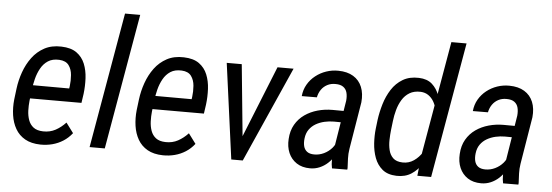

<svg xmlns="http://www.w3.org/2000/svg" viewBox="-49 -899 3042 1058"><g transform="rotate(5 1472.0 -369.5)"><path d="M201.7 9.8Q150.4 8.8 116.2 -10.7Q82 -30.3 63 -63.5Q43.9 -96.7 37.8 -138.7Q31.7 -180.7 36.6 -226.1L43.9 -285.6Q49.8 -332.5 65.9 -377.9Q82 -423.3 109.4 -460.2Q136.7 -497.1 176.8 -518.6Q216.8 -540 270.5 -538.1Q323.7 -536.6 355 -514.2Q386.2 -491.7 400.9 -455.6Q415.5 -419.4 417.7 -376Q419.9 -332.5 414.6 -289.1L407.2 -238.8H86.4L99.6 -312.5L333 -312L335 -325.2Q338.9 -355 336.4 -386.5Q334 -418 317.9 -440.2Q301.8 -462.4 265.1 -464.4Q227.5 -466.3 202.9 -450.2Q178.2 -434.1 163.1 -406.7Q147.9 -379.4 139.9 -347.4Q131.8 -315.4 128.4 -285.6L121.1 -225.6Q118.2 -198.7 119.1 -170.7Q120.1 -142.6 128.7 -118.7Q137.2 -94.7 156.5 -79.8Q175.8 -64.9 210 -64Q248 -63 278.6 -79.6Q309.1 -96.2 334.5 -123.5L375.5 -68.4Q354.5 -41.5 326.9 -23.9Q299.3 -6.3 267.6 2Q235.8 10.3 201.7 9.8Z M687.5 -750 557.1 0H473.1L603.5 -750Z M878.9 9.8Q827.6 8.8 793.5 -10.7Q759.3 -30.3 740.2 -63.5Q721.2 -96.7 715.1 -138.7Q709 -180.7 713.9 -226.1L721.2 -285.6Q727.1 -332.5 743.2 -377.9Q759.3 -423.3 786.6 -460.2Q814 -497.1 854 -518.6Q894 -540 947.8 -538.1Q1001 -536.6 1032.2 -514.2Q1063.5 -491.7 1078.1 -455.6Q1092.8 -419.4 1095 -376Q1097.2 -332.5 1091.8 -289.1L1084.5 -238.8H763.7L776.9 -312.5L1010.3 -312L1012.2 -325.2Q1016.1 -355 1013.7 -386.5Q1011.2 -418 995.1 -440.2Q979 -462.4 942.4 -464.4Q904.8 -466.3 880.1 -450.2Q855.5 -434.1 840.3 -406.7Q825.2 -379.4 817.1 -347.4Q809.1 -315.4 805.7 -285.6L798.3 -225.6Q795.4 -198.7 796.4 -170.7Q797.4 -142.6 805.9 -118.7Q814.5 -94.7 833.7 -79.8Q853 -64.9 887.2 -64Q925.3 -63 955.8 -79.6Q986.3 -96.2 1011.7 -123.5L1052.7 -68.4Q1031.7 -41.5 1004.2 -23.9Q976.6 -6.3 944.8 2Q913.1 10.3 878.9 9.8Z M1288.1 -85 1466.3 -528.3H1555.2L1320.3 0H1261.7ZM1268.6 -528.3 1313.5 -73.7 1310.1 0H1256.8L1185.5 -528.3Z M1813 -90.3 1859.4 -377.9Q1861.8 -403.3 1856.7 -422.6Q1851.6 -441.9 1836.2 -453.1Q1820.8 -464.4 1793 -464.4Q1767.6 -464.8 1747.6 -454.3Q1727.5 -443.8 1714.6 -425.3Q1701.7 -406.7 1696.8 -382.3L1613.3 -381.8Q1616.7 -417.5 1633.5 -446.5Q1650.4 -475.6 1676.8 -496.3Q1703.1 -517.1 1735.4 -528.1Q1767.6 -539.1 1802.2 -538.6Q1852.1 -538.1 1885.3 -517.8Q1918.5 -497.6 1933.3 -461.2Q1948.2 -424.8 1943.4 -376L1900.4 -115.2Q1896 -87.4 1897 -61.5Q1897.9 -35.6 1899.4 -8.3L1898.4 0L1814 0.5Q1809.1 -22 1809.6 -44.9Q1810.1 -67.9 1813 -90.3ZM1865.7 -320.3 1855.5 -256.8 1801.8 -257.3Q1775.9 -257.3 1750.2 -251.5Q1724.6 -245.6 1702.9 -233.2Q1681.2 -220.7 1666.7 -200.4Q1652.3 -180.2 1648.9 -150.9Q1646 -127 1650.6 -108.2Q1655.3 -89.4 1669.7 -78.4Q1684.1 -67.4 1710.4 -67.4Q1737.8 -67.4 1763.2 -79.6Q1788.6 -91.8 1806.9 -112.8Q1825.2 -133.8 1831.1 -160.6L1844.2 -119.6Q1838.4 -94.2 1824.5 -70.6Q1810.5 -46.9 1790.5 -28.6Q1770.5 -10.3 1745.8 0.2Q1721.2 10.7 1693.4 10.7Q1648.9 10.7 1618.7 -9.3Q1588.4 -29.3 1573.7 -63.2Q1559.1 -97.2 1562 -140.1Q1564.5 -186 1584.2 -220.2Q1604 -254.4 1635.7 -276.6Q1667.5 -298.8 1706.8 -309.8Q1746.1 -320.8 1788.6 -320.8Z M2297.4 -107.9 2408.7 -750H2492.7L2362.3 0H2286.1ZM2035.2 -238.8 2041 -287.6Q2046.9 -331.5 2060.3 -376.2Q2073.7 -420.9 2097.7 -458.3Q2121.6 -495.6 2158.7 -517.8Q2195.8 -540 2248 -538.1Q2293.9 -536.6 2321 -512.5Q2348.1 -488.3 2361.1 -451.4Q2374 -414.6 2376.7 -373.5Q2379.4 -332.5 2376.5 -296.4L2367.7 -230.5Q2361.3 -191.4 2347.7 -148.7Q2334 -106 2310.8 -69.3Q2287.6 -32.7 2253.4 -10.5Q2219.2 11.7 2171.4 10.3Q2122.1 8.8 2093 -15.4Q2064 -39.6 2050 -77.1Q2036.1 -114.7 2033.4 -157.5Q2030.8 -200.2 2035.2 -238.8ZM2125.5 -288.1 2119.6 -238.3Q2116.7 -212.9 2116 -183.6Q2115.2 -154.3 2121.6 -127.7Q2127.9 -101.1 2145.8 -84Q2163.6 -66.9 2198.2 -65.9Q2232.9 -64.9 2260.5 -84Q2288.1 -103 2306.6 -132.8Q2325.2 -162.6 2334 -193.4L2356.4 -333Q2356.9 -354.5 2352.1 -376.7Q2347.2 -398.9 2335.7 -418Q2324.2 -437 2306.6 -449Q2289.1 -460.9 2265.1 -462.4Q2228 -463.9 2202.9 -448.7Q2177.7 -433.6 2161.9 -407.5Q2146 -381.3 2137.5 -350.1Q2128.9 -318.8 2125.5 -288.1Z M2759.3 -90.3 2805.7 -377.9Q2808.1 -403.3 2803 -422.6Q2797.9 -441.9 2782.5 -453.1Q2767.1 -464.4 2739.3 -464.4Q2713.9 -464.8 2693.8 -454.3Q2673.8 -443.8 2660.9 -425.3Q2647.9 -406.7 2643.1 -382.3L2559.6 -381.8Q2563 -417.5 2579.8 -446.5Q2596.7 -475.6 2623 -496.3Q2649.4 -517.1 2681.6 -528.1Q2713.9 -539.1 2748.5 -538.6Q2798.3 -538.1 2831.5 -517.8Q2864.7 -497.6 2879.6 -461.2Q2894.5 -424.8 2889.6 -376L2846.7 -115.2Q2842.3 -87.4 2843.3 -61.5Q2844.2 -35.6 2845.7 -8.3L2844.7 0L2760.3 0.5Q2755.4 -22 2755.9 -44.9Q2756.3 -67.9 2759.3 -90.3ZM2812 -320.3 2801.8 -256.8 2748 -257.3Q2722.2 -257.3 2696.5 -251.5Q2670.9 -245.6 2649.2 -233.2Q2627.4 -220.7 2613 -200.4Q2598.6 -180.2 2595.2 -150.9Q2592.3 -127 2596.9 -108.2Q2601.6 -89.4 2616 -78.4Q2630.4 -67.4 2656.7 -67.4Q2684.1 -67.4 2709.5 -79.6Q2734.9 -91.8 2753.2 -112.8Q2771.5 -133.8 2777.3 -160.6L2790.5 -119.6Q2784.7 -94.2 2770.8 -70.6Q2756.8 -46.9 2736.8 -28.6Q2716.8 -10.3 2692.1 0.2Q2667.5 10.7 2639.6 10.7Q2595.2 10.7 2564.9 -9.3Q2534.7 -29.3 2520 -63.2Q2505.4 -97.2 2508.3 -140.1Q2510.7 -186 2530.5 -220.2Q2550.3 -254.4 2582 -276.6Q2613.8 -298.8 2653.1 -309.8Q2692.4 -320.8 2734.9 -320.8Z"/></g></svg>

Font: Roboto Condensed
Style: Italic
Weight: 400
Italic angle: -12°
Designer: Christian Robertson
Foundry: Google
Version: Version 3.0